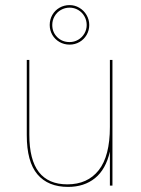

<svg xmlns="http://www.w3.org/2000/svg" viewBox="-20 -728 553 753"><path d="M85 -198V-493H95V-200Q95 -101 132.5 -53Q170 -5 244 -5Q323.5 -5 367.2 -60.5Q411 -116 411 -230V-493H421V0H411V-133.5Q395 -63.5 352.5 -29.2Q310 5 247 5Q168.5 5 126.8 -44.2Q85 -93.5 85 -198ZM175 -630Q175 -651.5 185.2 -669.5Q195.5 -687.5 213.5 -697.8Q231.5 -708 253 -708Q273.5 -708 291.2 -697.5Q309 -687 319.5 -669Q330 -651 330 -630Q330 -609 319.8 -591.2Q309.5 -573.5 291.8 -563.2Q274 -553 253 -553Q231.5 -553 213.5 -563.2Q195.5 -573.5 185.2 -591.2Q175 -609 175 -630ZM253 -563Q271 -563 286.5 -572Q302 -581 311 -596.5Q320 -612 320 -630Q320 -648.5 311 -664.2Q302 -680 286.5 -689Q271 -698 253 -698Q234.5 -698 218.8 -689Q203 -680 194 -664.2Q185 -648.5 185 -630Q185 -601.5 204.5 -582.2Q224 -563 253 -563Z"/></svg>

Font: HK Grotesk Thin
Style: Regular
Weight: 100
Designer: Alfredo Marco Pradil
Foundry: Hanken Design Co.
Version: Version 3.001